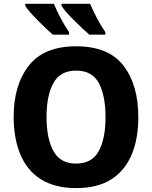

<svg xmlns="http://www.w3.org/2000/svg" viewBox="-20 -965 789 995"><path d="M696.8 -357.9C696.8 -468.8 671.4 -557.6 620.1 -624.5C568.8 -691.4 486.8 -725.1 375 -725.1C263.7 -725.1 181.6 -691.9 129.4 -625C77.1 -558.1 50.8 -469.7 50.8 -358.9C50.8 -285.2 62.5 -220.2 85.4 -165C131.8 -54.2 226.1 9.8 374 9.8C448.7 9.8 509.8 -5.4 557.6 -36.1C652.8 -97.2 696.8 -211.4 696.8 -357.9ZM221.2 -357.9C221.2 -432.6 232.9 -491.7 256.8 -534.7C280.3 -577.6 319.8 -599.1 375 -599.1C429.7 -599.1 468.8 -577.6 492.2 -534.7C515.1 -491.7 526.9 -432.6 526.9 -357.9C526.9 -283.2 515.1 -224.6 491.7 -181.6C467.8 -138.7 428.7 -117.2 374 -117.2C319.8 -117.2 281.2 -138.7 257.3 -181.6C233.4 -224.6 221.2 -283.2 221.2 -357.9ZM298.8 -945.3V-935.1C309.1 -918 330.1 -893.1 362.8 -860.8C395 -828.1 421.9 -803.2 442.9 -785.2H525.9V-798.3C512.7 -817.4 498.5 -841.3 483.4 -869.1C468.3 -897 456.5 -922.4 447.3 -945.3ZM110.8 -945.3V-935.1C121.1 -918 142.1 -893.1 174.3 -860.8C206.1 -828.1 232.9 -803.2 253.9 -785.2H337.9V-798.3C324.7 -817.4 310.5 -841.3 295.4 -869.1C280.3 -897 268.6 -922.4 259.3 -945.3Z"/></svg>

Font: Avrile Sans
Style: Bold
Weight: 700
Designer: Monotype Design Team, Google (font), Stefan Peev (BGR Cyrillic), Cristiano Sobral (main changes)
Foundry: The Avrile Sans Project Authors
Version: Version 3.110